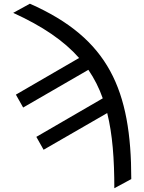

<svg xmlns="http://www.w3.org/2000/svg" viewBox="-20 -781 762 1014"><path d="M137.8 -761.4 49.7 -713.1C205.6 -642 317.8 -565.3 397.7 -474.8L63.9 -281.2L102.3 -213.1L446.7 -412.3C478.3 -365.8 503.6 -316.1 522.7 -261.7L171.9 -58.2L210.2 9.9L546.2 -183.9C574.2 -71.4 583.8 58.9 583.8 213.1L673.3 164.8C673.3 -306.8 554 -578.1 137.8 -761.4Z"/></svg>

Font: Magic Ui Pro
Style: Regular
Weight: 400
Designer: Stefan Endress, Andreas Faust
Version: Version 1.000;FEAKit 1.0